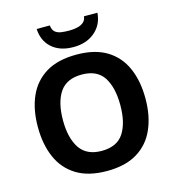

<svg xmlns="http://www.w3.org/2000/svg" viewBox="-134 -1050 1063 1172"><g transform="rotate(-15 398.0 -464.5)"><path d="M701.2 -164.6Q665.5 -82.5 589.8 -36.1Q515.6 9.8 397.9 9.8Q281.7 9.8 206.1 -36.1Q130.4 -83 94.7 -165Q58.1 -248 58.1 -358.9Q58.1 -469.7 94.7 -551.8Q130.4 -632.8 206.5 -679.7Q282.2 -725.1 398.9 -725.1Q515.1 -725.1 589.8 -679.7Q665.5 -633.3 701.2 -551.3Q737.8 -468.8 737.8 -357.9Q737.8 -247.1 701.2 -164.6ZM216.8 -357.9Q216.8 -247.1 259.8 -181.6Q303.7 -117.2 397.9 -117.2Q495.1 -117.2 537.1 -181.6Q579.1 -246.6 579.1 -357.9Q579.1 -470.2 537.1 -535.2Q495.1 -599.1 398.9 -599.1Q303.2 -599.1 259.8 -535.2Q216.8 -471.2 216.8 -357.9ZM589.8 -939Q585 -865.7 532.2 -819.8Q479 -773.9 396 -773.9Q310.5 -773.9 259.8 -818.8Q209.5 -863.8 206.1 -939H289.1Q292 -911.1 306.6 -897.9Q320.3 -885.3 344.7 -881.3Q368.2 -877.9 397 -877.9Q421.9 -877.9 444.3 -882.8Q468.3 -887.2 484.9 -900.4Q502 -913.1 504.9 -939Z"/></g></svg>

Font: Droid Sans Thai
Style: Bold
Weight: 700
Designer: Steve Matteson
Foundry: Ascender Corporation
Version: Version 1.00